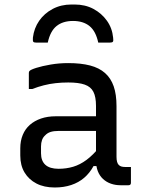

<svg xmlns="http://www.w3.org/2000/svg" viewBox="-20 -822 640 852"><path d="M497 -351Q497 -323 497 -295Q497 -267 497 -238.5Q497 -210 497 -182Q497 -154 497 -126Q497 -113 499.5 -104Q502 -95 507 -90Q512 -85 519 -83Q526 -81 536 -81Q538 -81 540.5 -81Q543 -81 546 -81H561Q561 -63 561 -46Q561 -29 561 -11Q561 -5 558 -2.5Q555 0 550 0Q545 0 534.5 0Q524 0 515 0Q492 0 472 -7Q452 -14 437 -28Q422 -42 414 -62.5Q406 -83 406 -111Q406 -146 406 -183.5Q406 -221 406 -256Q406 -272 406 -288Q406 -304 406 -320Q406 -336 406 -352Q406 -392 394.5 -414.5Q383 -437 356 -446.5Q329 -456 283 -456Q254 -456 227 -453Q200 -450 174.5 -443.5Q149 -437 123 -427H108Q108 -445 108 -463Q108 -481 108 -499Q108 -502 109 -504Q110 -506 111 -507Q116 -513 141.5 -521Q167 -529 204.5 -535.5Q242 -542 283 -542Q339 -542 379.5 -531.5Q420 -521 446 -498Q472 -475 484.5 -439Q497 -403 497 -351ZM162 -142Q162 -108 181.5 -90.5Q201 -73 240 -73Q274 -73 304.5 -82Q335 -91 364 -112.5Q393 -134 424 -172V-85H395Q378 -54 353.5 -33Q329 -12 296 -1Q263 10 223 10Q176 10 142 -7.5Q108 -25 89 -56.5Q70 -88 70 -132V-164Q70 -197 81 -223.5Q92 -250 112.5 -268Q133 -286 162 -296Q191 -306 227 -306Q262 -306 294.5 -306Q327 -306 359 -306Q391 -306 424 -306Q433 -306 436.5 -295.5Q440 -285 441 -270Q442 -255 442 -241Q405 -241 373.5 -241Q342 -241 310 -241Q278 -241 240 -241Q219 -241 204.5 -236.5Q190 -232 180 -221Q171 -213 166.5 -200.5Q162 -188 162 -172ZM304 -729Q259 -729 231 -706.5Q203 -684 192 -633Q179 -633 166 -633Q153 -633 140 -633Q130 -633 127.5 -637Q125 -641 126 -655Q131 -697 154 -730Q177 -763 214 -782.5Q251 -802 297 -802H311Q358 -802 394.5 -782.5Q431 -763 454.5 -730Q478 -697 482 -655Q484 -641 481 -637Q478 -633 468 -633Q455 -633 442 -633Q429 -633 416 -633Q405 -684 377 -706.5Q349 -729 304 -729Z"/></svg>

Font: RecMonoLinear Nerd Font Mono
Style: Regular
Weight: 400
Monospace: yes
Version: Version 1.085; ttfautohint (v1.8.4.7-5d5b);Nerd Fonts 3.2.1